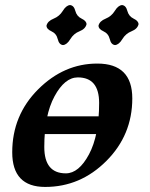

<svg xmlns="http://www.w3.org/2000/svg" viewBox="-20 -736 598 766"><path d="M231.4 -556.2Q215.8 -557.6 210.4 -579.8Q205.1 -602.1 185.3 -611.1Q165.5 -620.1 165.5 -633.8Q169.9 -651.9 193.6 -661.4Q217.3 -670.9 230.5 -692.6Q243.7 -714.4 259.3 -715.8Q274.9 -714.4 280.5 -692.6Q286.1 -670.9 305.7 -661.6Q325.2 -652.3 325.2 -639.2Q320.8 -620.6 297.4 -611.3Q273.9 -602.1 260.5 -579.8Q247.1 -557.6 231.4 -556.2ZM439 -556.2Q423.3 -557.6 418 -579.8Q412.6 -602.1 392.8 -611.1Q373 -620.1 373 -633.8Q377.4 -651.9 401.1 -661.4Q424.8 -670.9 438 -692.6Q451.2 -714.4 466.8 -715.8Q482.4 -714.4 488 -692.6Q493.7 -670.9 513.2 -661.6Q532.7 -652.3 532.7 -639.2Q528.3 -620.6 504.9 -611.3Q481.4 -602.1 468 -579.8Q454.6 -557.6 439 -556.2ZM242.7 -44.4Q294.4 -44.4 335 -120.1Q375.5 -195.8 375.5 -325.2Q375.5 -427.2 290.5 -427.2Q238.3 -427.2 197.5 -351.8Q156.7 -276.4 156.7 -149.4Q156.7 -44.4 242.7 -44.4ZM160.2 9.8Q28.8 9.8 28.8 -128.4Q28.8 -275.9 131.8 -379.2Q234.9 -482.4 368.2 -482.4Q507.8 -482.4 507.8 -343.3Q507.8 -197.3 404.3 -93.8Q300.8 9.8 160.2 9.8ZM408.2 -201.2H100.6L110.4 -272H418Z"/></svg>

Font: Kelvinch
Style: Bold Italic
Weight: 700
Italic angle: -10°
Designer: Paul James Miller
Foundry: High-Logic / Made with FontCreator
Version: Version 3.30 September 23, 2016